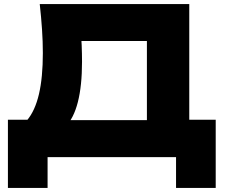

<svg xmlns="http://www.w3.org/2000/svg" viewBox="-20 -770 1106 941"><path d="M18.8 151V-183.2H180.6L246.6 -181.2H767.4L819.4 -183.2H1037.2V151H842.8V0H213.2V151ZM174.8 -750H907.6V-57.6H700V-662.8L793.6 -569.2H285.4L370.6 -638.2Q378.6 -592.2 380.3 -549Q382 -505.8 382 -467.4Q382 -349.8 361.6 -269.8Q341.2 -189.8 300.5 -149.1Q259.8 -108.4 199 -108.4L112.2 -180Q151.8 -227 170.9 -308.6Q190 -390.2 190 -510.2Q190 -565.2 186 -625.2Q182 -685.2 174.8 -750Z"/></svg>

Font: Unbounded
Style: Regular
Weight: 400
Designer: Luke Prowse, Jean-Baptiste Morizot, Fátima Lázaro, Florian Runge
Foundry: NaN
Version: Version 1.701;gftools[0.9.28.dev5+ged2979d]